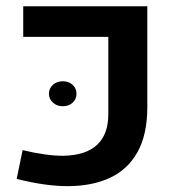

<svg xmlns="http://www.w3.org/2000/svg" viewBox="-20 -602 586 630"><path d="M202.1 8.8Q164.1 8.8 122.1 2.7Q80.1 -3.4 34.7 -15.1L54.2 -109.4Q131.8 -90.8 187 -90.8Q262.2 -92.3 298.8 -127Q335.4 -161.6 335.4 -227.1V-481H56.2V-581.5H463.4V-251Q463.4 -160.6 431.2 -103Q398.9 -45.4 340.3 -18.3Q281.7 8.8 202.1 8.8ZM186 -253.4Q166.5 -253.4 153.6 -265.4Q140.6 -277.3 140.6 -294.4Q140.6 -312 153.6 -323.7Q166.5 -335.4 186 -335.4Q205.6 -335.4 218.3 -323.7Q231 -312 231 -294.4Q231 -276.9 218.3 -265.1Q205.6 -253.4 186 -253.4Z"/></svg>

Font: Heebo SemiBold
Style: Regular
Weight: 600
Designer: Oded Ezer
Foundry: Ezer Type House
Version: Version 3.100